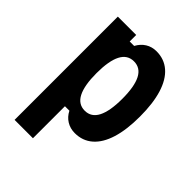

<svg xmlns="http://www.w3.org/2000/svg" viewBox="-232 -745 1065 1065"><g transform="rotate(45 300.0 -213.0)"><path d="M75 200V-610H219V-559H254Q271 -591 299 -608.5Q327 -626 363 -626Q424 -626 467 -588.5Q510 -551 532 -479.5Q554 -408 554 -305Q554 -202 532 -130.5Q510 -59 467 -21.5Q424 16 363 16Q327 16 298.5 -1.5Q270 -19 254 -51H219V200ZM314 -111Q365 -111 390 -160Q415 -209 415 -305Q415 -401 390 -449.5Q365 -498 314 -498Q263 -498 238 -449.5Q213 -401 213 -305Q213 -209 238 -160Q263 -111 314 -111Z"/></g></svg>

Font: Martian Mono Condensed SemiBold
Style: Regular
Weight: 600
Width: 3
Designer: Roman Shamin
Foundry: Evil Martians
Version: Version 1.000